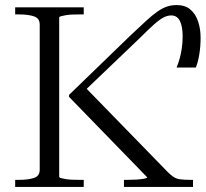

<svg xmlns="http://www.w3.org/2000/svg" viewBox="-20 -739 813 759"><path d="M40 0V-28H56Q91 -28 114 -35.5Q137 -43 137 -68V-642Q137 -667 114 -674.5Q91 -682 56 -682H40V-710H311V-682H295Q281 -682 266.5 -681.5Q252 -681 240.5 -679Q229 -677 221.5 -675Q214 -673 214 -670V-41Q214 -37 221 -35Q228 -33 240 -31Q252 -29 266.5 -28.5Q281 -28 295 -28H311V0ZM678 -719Q712 -719 732.5 -701.5Q753 -684 763 -654.5Q773 -625 773 -589Q773 -554 767.5 -522Q762 -490 754 -472H678Q684 -486 689.5 -505Q695 -524 698.5 -547Q702 -570 702 -595Q702 -635 691 -656.5Q680 -678 657 -678Q642 -678 626.5 -670Q611 -662 589 -642.5Q567 -623 532 -588L303 -369L309 -402L642 -60Q656 -46 667 -39Q678 -32 693.5 -30Q709 -28 733 -28H743V0H470V-28H482Q499 -28 517.5 -29Q536 -30 549 -32.5Q562 -35 562 -38L253 -356V-364L497 -600Q532 -633 557 -656Q582 -679 602 -693Q622 -707 640 -713Q658 -719 678 -719Z"/></svg>

Font: Roboto Serif 120pt Expanded Light
Style: Regular
Weight: 300
Width: 7
Designer: Greg Gazdowicz
Foundry: Commercial Type
Version: Version 1.008